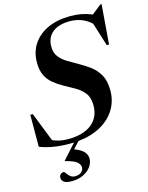

<svg xmlns="http://www.w3.org/2000/svg" viewBox="-141 -834 888 1152"><g transform="rotate(-15 303.0 -258.0)"><path d="M159.5 232.5Q124 232.5 110.2 221.5Q96.5 210.5 96.5 196.5Q96.5 182.5 104.5 174.5Q112.5 166.5 125.5 166.5Q129 166.5 136.2 177.2Q143.5 188 155.5 198.5Q167.5 209 186 209Q209.5 209 224 197.2Q238.5 185.5 238.5 166.5Q238.5 149.5 220.5 134Q202.5 118.5 148.5 105V103L231 11.5Q218.5 12 206 12Q149 12 103.5 4.2Q58 -3.5 20 -18.5L20.5 -217H36L107 -36.5Q128.5 -26.5 151.5 -21.8Q174.5 -17 202.5 -17Q297 -17 349.2 -58.2Q401.5 -99.5 401.5 -175Q401.5 -223 378.5 -251.8Q355.5 -280.5 321.8 -299Q288 -317.5 255.5 -336Q223.5 -354 197.2 -375.8Q171 -397.5 155.5 -429.2Q140 -461 140 -508.5Q140 -574.5 172.8 -623.5Q205.5 -672.5 265.2 -699.8Q325 -727 406 -727Q477.5 -727 539 -701L597.5 -747.5H605.5L586 -502H572L526.5 -647Q501.5 -671 468 -684.5Q434.5 -698 392.5 -698Q325.5 -698 286.8 -667.2Q248 -636.5 248 -578.5Q248 -540.5 267.2 -515.8Q286.5 -491 317 -472.5Q347.5 -454 381 -435.5Q414.5 -417 447.2 -392.8Q480 -368.5 501.2 -331Q522.5 -293.5 522.5 -234.5Q522.5 -170 491.2 -118Q460 -66 401 -32.5Q342 1 259.5 9.5L221 51Q264.5 68 280.2 87Q296 106 296 128.5Q296 155 278.8 178.8Q261.5 202.5 230.5 217.5Q199.5 232.5 159.5 232.5Z"/></g></svg>

Font: Newsreader 72pt SemiBold
Style: Italic
Weight: 600
Italic angle: -17°
Designer: Hugues Gentile
Foundry: Production Type
Version: Version 1.003; ttfautohint (v1.8.3)